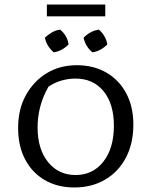

<svg xmlns="http://www.w3.org/2000/svg" viewBox="-20 -820 670 848"><path d="M308 8Q234 8 178 -24.5Q122 -57 91 -116Q60 -175 60 -255Q60 -337 94 -399Q128 -461 186 -496.5Q244 -532 319 -532Q394 -532 450.5 -499Q507 -466 538 -407Q569 -348 569 -270Q569 -187 536.5 -124.5Q504 -62 445 -27Q386 8 308 8ZM314 -47Q390 -47 436.5 -106Q483 -165 483 -265Q483 -361 437.5 -417Q392 -473 313 -473Q283 -473 252.5 -464.5Q222 -456 194 -437Q146 -353 146 -257Q146 -162 192 -104.5Q238 -47 314 -47ZM187 -748V-800H445V-748ZM246 -689Q277 -663 283 -624Q271 -611 253 -601Q235 -591 217 -589Q187 -615 178 -653Q192 -667 209.5 -677Q227 -687 246 -689ZM417 -689Q431 -677 441 -660Q451 -643 454 -624Q442 -611 424 -601Q406 -591 388 -589Q358 -614 349 -653Q362 -667 380 -677Q398 -687 417 -689Z"/></svg>

Font: Piazzolla SC
Style: Regular
Weight: 400
Designer: Juan Pablo del Peral
Foundry: Huerta Tipografica
Version: Version 1.330